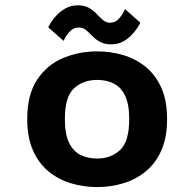

<svg xmlns="http://www.w3.org/2000/svg" viewBox="-20 -710 750 740"><path d="M354.5 11Q302 11 253.8 -3.5Q205.5 -18 167.5 -49Q129.5 -80 107.2 -130Q85 -180 85 -251Q85 -345.5 123.2 -403Q161.5 -460.5 223 -486.2Q284.5 -512 354.5 -512Q406.5 -512 454.8 -497.8Q503 -483.5 541.2 -452.5Q579.5 -421.5 601.8 -371.8Q624 -322 624 -251Q624 -180 601.8 -130Q579.5 -80 541.2 -49Q503 -18 454.8 -3.5Q406.5 11 354.5 11ZM354.5 -99Q408 -99 443 -131.8Q478 -164.5 478 -251Q478 -308.5 462 -341.5Q446 -374.5 418 -388.2Q390 -402 354.5 -402Q300.5 -402 265.2 -369.5Q230 -337 230 -251Q230 -193 246.2 -159.8Q262.5 -126.5 290.5 -112.8Q318.5 -99 354.5 -99ZM408.5 -539Q382.5 -539 365.2 -548.8Q348 -558.5 335.5 -571.5Q323 -584.5 311.5 -594.2Q300 -604 285 -604Q262 -604 247.2 -586.8Q232.5 -569.5 225 -552.5L166 -604.5Q167.5 -609 175.8 -622.5Q184 -636 198.5 -651.5Q213 -667 233.5 -678.2Q254 -689.5 280 -689.5Q306 -689.5 323.2 -679.5Q340.5 -669.5 353 -656Q365.5 -642.5 377.2 -632.5Q389 -622.5 403.5 -622.5Q426 -622.5 440.5 -640.2Q455 -658 462 -675L521 -622.5Q519 -618 510.8 -604.8Q502.5 -591.5 488.5 -576.2Q474.5 -561 454.5 -550Q434.5 -539 408.5 -539Z"/></svg>

Font: League Mono SemiBold
Style: Regular
Weight: 600
Width: 6
Designer: Tyler Finck
Foundry: The League of Moveable Type / Tyler Finck
Version: Version 2.300;RELEASE